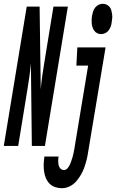

<svg xmlns="http://www.w3.org/2000/svg" viewBox="-65 -770 612 1013"><path d="M-45 0 76 -735H144L150 -299Q153 -334 158 -369.5Q163 -405 169 -441L217 -735H293L172 0H103L98 -436Q95 -401 90 -365.5Q85 -330 79 -294L31 0ZM468 -590Q458 -590 448.5 -594.5Q439 -599 433 -607Q427 -615 423.5 -625Q420 -635 419 -645.5Q418 -656 418.5 -667.5Q419 -679 421 -689Q423 -700 426.5 -710.5Q430 -721 437.5 -730.5Q445 -740 456 -745Q467 -750 477 -750Q488 -750 497.5 -745.5Q507 -741 513.5 -733Q520 -725 522.5 -715Q525 -705 526.5 -694.5Q528 -684 527 -672.5Q526 -661 524 -651Q523 -640 519 -629.5Q515 -619 508 -609.5Q501 -600 490 -595Q479 -590 468 -590ZM262 223Q243 223 225.5 217Q208 211 196 198.5Q184 186 177 169.5Q170 153 167.5 134.5Q165 116 165.5 97Q166 78 169 59V56H244V57Q242 68 242 79Q242 90 244 100.5Q246 111 253.5 119Q261 127 273 127Q283 127 291 118Q299 109 303.5 99Q308 89 311.5 78.5Q315 68 318 58Q321 48 323 37.5Q325 27 327 17L400 -424H338L343 -520H492L400 32Q397 53 392 73Q387 93 380 113Q373 133 362 152Q351 171 336.5 187.5Q322 204 302 213.5Q282 223 262 223Z"/></svg>

Font: Iosevka Term Curly Oblique
Style: Bold
Weight: 700
Italic angle: -9°
Designer: Belleve Invis
Foundry: Belleve Invis
Version: Version 32.3.0